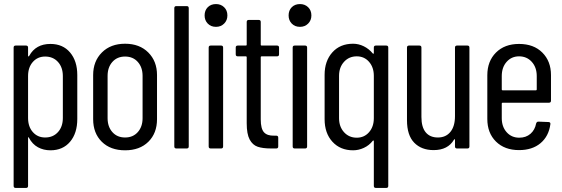

<svg xmlns="http://www.w3.org/2000/svg" viewBox="-20 -730 2763 944"><path d="M360 -361V-145Q360 -75 324.5 -33Q289 9 228 9Q194 9 166.5 -6Q139 -21 122 -53Q121 -56 119.5 -55.5Q118 -55 118 -52V184Q118 194 108 194H57Q47 194 47 184V-496Q47 -506 57 -506H108Q118 -506 118 -496V-455Q118 -452 120 -452.5Q122 -453 124 -456Q156 -514 228 -514Q289 -514 324.5 -472Q360 -430 360 -361ZM118 -356V-150Q118 -107 141.5 -80.5Q165 -54 202 -54Q241 -54 265 -80.5Q289 -107 289 -150V-356Q289 -399 265 -425.5Q241 -452 202 -452Q165 -452 141.5 -425.5Q118 -399 118 -356Z M438 -144V-361Q438 -429 481 -472Q524 -515 595 -515Q666 -515 709 -472Q752 -429 752 -361V-144Q752 -75 709.5 -33Q667 9 595 9Q523 9 480.5 -33Q438 -75 438 -144ZM681 -149V-357Q681 -399 657.5 -425.5Q634 -452 595 -452Q556 -452 532.5 -425.5Q509 -399 509 -357V-149Q509 -107 532.5 -80.5Q556 -54 595 -54Q634 -54 657.5 -80.5Q681 -107 681 -149Z M837 -10V-690Q837 -700 847 -700H898Q908 -700 908 -690V-10Q908 0 898 0H847Q837 0 837 -10Z M1006 -10V-496Q1006 -506 1016 -506H1067Q1077 -506 1077 -496V-10Q1077 0 1067 0H1016Q1006 0 1006 -10ZM986 -654Q986 -679 1001.5 -694.5Q1017 -710 1042 -710Q1066 -710 1082 -694.5Q1098 -679 1098 -654Q1098 -630 1082 -614Q1066 -598 1042 -598Q1017 -598 1001.5 -614Q986 -630 986 -654Z M1193 -124V-449Q1193 -453 1189 -453H1149Q1139 -453 1139 -463V-496Q1139 -506 1149 -506H1189Q1193 -506 1193 -510V-622Q1193 -632 1203 -632H1252Q1262 -632 1262 -622V-510Q1262 -506 1266 -506H1342Q1352 -506 1352 -496V-463Q1352 -453 1342 -453H1266Q1262 -453 1262 -449V-143Q1262 -97 1278 -79.5Q1294 -62 1328 -63H1338Q1348 -63 1348 -53V-10Q1348 0 1338 0H1313Q1272 0 1247 -8.5Q1222 -17 1207.5 -44Q1193 -71 1193 -124Z M1419 -10V-496Q1419 -506 1429 -506H1480Q1490 -506 1490 -496V-10Q1490 0 1480 0H1429Q1419 0 1419 -10ZM1399 -654Q1399 -679 1414.5 -694.5Q1430 -710 1455 -710Q1479 -710 1495 -694.5Q1511 -679 1511 -654Q1511 -630 1495 -614Q1479 -598 1455 -598Q1430 -598 1414.5 -614Q1399 -630 1399 -654Z M1813 -467Q1815 -465 1816.5 -466Q1818 -467 1818 -469V-496Q1818 -506 1828 -506H1879Q1889 -506 1889 -496V184Q1889 194 1879 194H1828Q1818 194 1818 184V-36Q1818 -38 1816.5 -39Q1815 -40 1813 -38Q1795 -15 1769 -3Q1743 9 1716 9Q1653 9 1614.5 -33Q1576 -75 1576 -144V-362Q1576 -430 1614 -472.5Q1652 -515 1716 -515Q1743 -515 1768.5 -502.5Q1794 -490 1813 -467ZM1647 -357V-149Q1647 -107 1671.5 -80Q1696 -53 1734 -53Q1771 -53 1794.5 -80Q1818 -107 1818 -149V-357Q1818 -399 1794.5 -426Q1771 -453 1734 -453Q1696 -453 1671.5 -426Q1647 -399 1647 -357Z M1981 -139V-496Q1981 -506 1991 -506H2042Q2052 -506 2052 -496V-155Q2052 -105 2073 -79.5Q2094 -54 2133 -54Q2172 -54 2194.5 -81.5Q2217 -109 2217 -159V-496Q2217 -506 2227 -506H2278Q2288 -506 2288 -496V-10Q2288 0 2278 0H2227Q2217 0 2217 -10V-42Q2217 -45 2215 -45.5Q2213 -46 2212 -43Q2182 8 2112 8Q2052 8 2016.5 -28.5Q1981 -65 1981 -139Z M2376 -145V-360Q2376 -429 2418.5 -471.5Q2461 -514 2532 -514Q2604 -514 2646.5 -471.5Q2689 -429 2689 -361V-235Q2689 -225 2679 -225H2451Q2447 -225 2447 -221V-149Q2447 -107 2471 -80Q2495 -53 2533 -53Q2566 -53 2588 -72Q2610 -91 2616 -123Q2619 -132 2627 -132L2677 -130Q2682 -130 2684.5 -127Q2687 -124 2686 -119Q2678 -60 2637.5 -26Q2597 8 2532 8Q2461 8 2418.5 -34Q2376 -76 2376 -145ZM2451 -286H2615Q2619 -286 2619 -290V-356Q2619 -399 2594.5 -426Q2570 -453 2532 -453Q2495 -453 2471 -426Q2447 -399 2447 -356V-290Q2447 -286 2451 -286Z"/></svg>

Font: Barlow Condensed
Style: Regular
Weight: 400
Width: 3
Designer: Jeremy Tribby
Foundry: Tribby Type
Version: Version 1.500